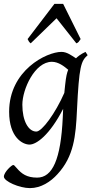

<svg xmlns="http://www.w3.org/2000/svg" viewBox="-22 -724 486 988"><path d="M93 -185C93 -265 157 -406 245 -406C279 -406 309 -382 329 -365C323 -350 318 -333 313 -285L309 -246C263 -141 194 -47 165 -47C124 -47 93 -102 93 -185ZM294 -457C218 -457 25 -362 25 -149C25 -16 95 20 130 20C165 20 233 -28 303 -164L301 -120C291 97 248 190 169 190C116 190 89 170 65 142L54 130C52 127 49 125 46 125C38 125 -2 162 -2 185C-2 209 78 244 132 244C189 244 239 211 274 172C358 81 368 -24 374 -156C385 -385 395 -410 429 -440L418 -457C392 -445 377 -432 369 -424C344 -440 322 -457 294 -457ZM136 -501 269 -630 371 -501C382 -505 384 -510 393 -523L303 -704H258L120 -523C124 -514 128 -507 136 -501Z"/></svg>

Font: Temporarium
Style: Italic
Weight: 400
Italic angle: -7°
Version: Version 1.1